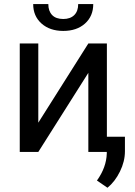

<svg xmlns="http://www.w3.org/2000/svg" viewBox="-20 -740 656 935"><path d="M410.2 -528.3H500.5V0H410.2V-385.3L166.5 0H76.2V-528.3H166.5V-142.6ZM434.1 -720.2Q434.1 -661.1 393.8 -625.2Q353.5 -589.4 288.1 -589.4Q222.7 -589.4 182.1 -625.5Q141.6 -661.6 141.6 -720.2H215.3Q215.3 -686 233.9 -666.7Q252.4 -647.5 288.1 -647.5Q322.3 -647.5 341.6 -666.5Q360.8 -685.5 360.8 -720.2ZM503.4 174.3 452.1 139.2Q498 75.2 500 7.3V-74.2H588.4V-3.4Q588.4 45.9 564.2 95.2Q540 144.5 503.4 174.3Z"/></svg>

Font: Roboto
Style: Regular
Weight: 400
Designer: Google
Version: Version 2.001047; 2015